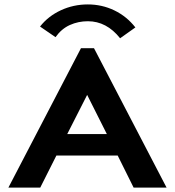

<svg xmlns="http://www.w3.org/2000/svg" viewBox="-20 -848 790 868"><path d="M584 0 512 -145H235L162 0H18L346 -630H405L733 0ZM374 -419 284 -242H463ZM231 -680 161 -728Q198 -775 255 -801.5Q312 -828 377 -828Q441 -828 497 -801Q553 -774 592 -724L523 -675Q462 -752 377 -752Q334 -752 296 -735Q258 -718 231 -680Z"/></svg>

Font: Inconsolata ExtraExpanded ExtraBold
Style: Regular
Weight: 800
Width: 8
Monospace: yes
Designer: Raph Levien, Cyreal, Brenton Simpson
Foundry: Raph Levien, Cyreal, Google
Version: Version 3.001; ttfautohint (v1.8.2.53-6de2)